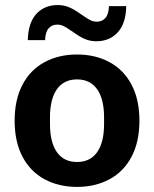

<svg xmlns="http://www.w3.org/2000/svg" viewBox="-20 -724 605 754"><path d="M37.5 -250Q37.5 -333 68.4 -391.5Q99.3 -450 155.1 -480Q210.8 -510 282.5 -510Q354.2 -510 409.9 -480Q465.7 -450 496.6 -391.5Q527.5 -333 527.5 -250Q527.5 -167 496.6 -108.5Q465.7 -50 409.9 -20Q354.2 10 282.5 10Q210.8 10 155.1 -20Q99.3 -50 68.4 -108.5Q37.5 -167 37.5 -250ZM282.5 -87.8Q334 -87.8 361.4 -126.3Q388.7 -164.9 388.7 -236.8V-263.2Q388.7 -335.1 361.4 -373.7Q334 -412.2 282.5 -412.2Q231 -412.2 203.6 -373.7Q176.3 -335.1 176.3 -263.2V-236.8Q176.3 -164.9 203.6 -126.3Q231 -87.8 282.5 -87.8ZM279.5 -589.7 252.4 -608Q238.4 -617.7 227.9 -622.5Q217.5 -627.3 204.5 -627.3Q183.5 -627.3 170.8 -612.5Q158.1 -597.7 157.1 -566.3H89.2Q90.5 -634.1 122.6 -669.2Q154.8 -704.2 206.5 -704.2Q228.5 -704.2 247 -697.2Q265.5 -690.2 285.5 -676.6L312.6 -658.2Q326.6 -648.6 337.1 -643.7Q347.6 -638.9 360.6 -638.9Q381.6 -638.9 394.2 -653.7Q406.9 -668.5 407.9 -699.9H475.8Q474.5 -632.1 442.4 -597Q410.3 -562 358.5 -562Q336.6 -562 318 -569Q299.5 -576 279.5 -589.7Z"/></svg>

Font: TASA Orbiter VF Text
Style: Regular
Weight: 400
Designer: Weizhong Zhang
Foundry: 本地遙控
Version: Version 1.001;Glyphs 3.2 (3192)